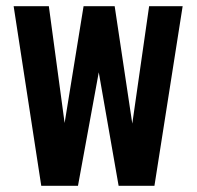

<svg xmlns="http://www.w3.org/2000/svg" viewBox="-20 -598 633 618"><path d="M112.8 0 23.9 -578.1H137.2L188 -202.1L249 -578.1H349.1L405.8 -200.2L460 -578.1H567.9L477.1 0H361.8L297.9 -365.2L231 0Z"/></svg>

Font: Oswald Medium
Style: Regular
Weight: 500
Designer: Vernon Adams
Foundry: Vernon Adams
Version: Version 4.103